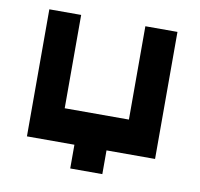

<svg xmlns="http://www.w3.org/2000/svg" viewBox="-67 -531 731 701"><g transform="rotate(10 298.5 -180.5)"><path d="M237 99V11H61V-460H179V-114H417V-460H536V11H356V99Z"/></g></svg>

Font: Pixelify Sans SemiBold
Style: Regular
Weight: 600
Designer: Stefie Justprince
Foundry: Typecalism Foundryline
Version: Version 1.000